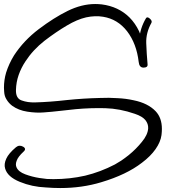

<svg xmlns="http://www.w3.org/2000/svg" viewBox="-22 -907 863 970"><path d="M715.8 -815.4Q721.7 -824.2 734.4 -813.5Q748 -801.8 743.2 -792Q714.8 -741.2 716.8 -688.5Q718.8 -635.7 723.6 -581.1Q724.6 -565.4 703.1 -565.4Q681.6 -565.4 678.7 -593.8Q668 -686.5 620.1 -749Q572.3 -810.5 499 -822.3Q459 -829.1 413.1 -819.3Q367.2 -808.6 316.4 -778.3Q261.7 -746.1 203.1 -701.2Q144.5 -655.3 106.4 -596.7Q85 -564.5 72.3 -528.3Q59.6 -492.2 58.6 -452.1Q57.6 -409.2 87.9 -399.4Q117.2 -388.7 154.3 -389.6Q229.5 -391.6 314.5 -401.4Q399.4 -410.2 483.4 -412.1Q528.3 -414.1 571.3 -411.1Q614.3 -409.2 653.3 -400.4Q725.6 -385.7 764.6 -344.7Q795.9 -311.5 795.9 -255.9Q795.9 -241.2 793.9 -224.6Q789.1 -189.5 763.7 -153.3Q738.3 -117.2 695.3 -85Q617.2 -24.4 489.3 13.7Q392.6 43 282.2 43Q247.1 43 210 40Q139.6 37.1 78.1 11.7Q15.6 -13.7 3.9 -55.7Q-2.9 -78.1 9.8 -105.5Q21.5 -131.8 58.6 -163.1Q75.2 -176.8 94.7 -166Q113.3 -155.3 96.7 -140.6Q69.3 -115.2 62.5 -95.7Q54.7 -76.2 61.5 -61.5Q71.3 -39.1 105.5 -26.4Q139.6 -13.7 176.8 -7.8Q196.3 -4.9 214.8 -2.9Q233.4 -2 248 -2Q331.1 -2 408.2 -19.5Q485.4 -38.1 558.6 -76.2Q572.3 -84 590.8 -95.7Q609.4 -108.4 628.9 -124Q665 -153.3 694.3 -189.5Q724.6 -225.6 726.6 -258.8Q727.5 -281.2 712.9 -299.8Q697.3 -319.3 659.2 -332Q583 -358.4 509.8 -360.4Q435.5 -362.3 361.3 -355.5Q321.3 -351.6 280.3 -346.7Q239.3 -341.8 197.3 -338.9Q161.1 -335.9 116.2 -342.8Q71.3 -349.6 39.1 -373Q22.5 -385.7 11.7 -403.3Q0 -420.9 -1 -444.3Q-2 -454.1 -2 -463.9Q-2 -502.9 8.8 -540Q23.4 -585.9 48.8 -627Q97.7 -702.1 173.8 -759.8Q250 -817.4 319.3 -851.6Q390.6 -886.7 459 -886.7Q475.6 -886.7 492.2 -884.8Q576.2 -874 631.8 -819.3Q661.1 -790 680.7 -749Q699.2 -708 704.1 -657.2Q706.1 -637.7 712.9 -619.1Q719.7 -600.6 723.6 -581.1Q714.8 -584 706.1 -587.9Q697.3 -590.8 688.5 -593.8Q678.7 -650.4 681.6 -708Q685.5 -764.6 715.8 -815.4Z"/></svg>

Font: Mrs Husband
Style: Regular
Weight: 400
Version: Version 1.0